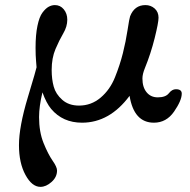

<svg xmlns="http://www.w3.org/2000/svg" viewBox="-20 -475 743 751"><path d="M54.2 92.8Q54.2 21 88.6 -93.5Q123 -208 123 -211.9Q123 -213.9 121.1 -235.8Q119.1 -257.8 119.1 -288.1Q119.1 -338.9 126.5 -374Q133.8 -409.2 146 -425.5Q158.2 -441.9 170.2 -448.5Q182.1 -455.1 194.8 -455.1Q215.8 -455.1 229.5 -438.5Q243.2 -421.9 243.2 -397.9Q243.2 -371.1 227.5 -344.5Q211.9 -317.9 197 -283Q182.1 -248 182.1 -201.2Q182.1 -165 190.2 -136Q198.2 -106.9 223.6 -84.5Q249 -62 289.1 -62Q336.9 -62 373.5 -93Q410.2 -124 429.7 -172.6Q449.2 -221.2 460.7 -267.1Q472.2 -313 479 -357.9Q485.8 -402.8 488.8 -411.1Q505.9 -455.1 548.8 -455.1Q569.8 -455.1 585 -441.7Q600.1 -428.2 600.1 -405.8Q600.1 -386.7 585 -325.9Q569.8 -265.1 546.9 -209Q537.1 -185.1 537.1 -168Q537.1 -133.8 553.5 -114Q569.8 -94.2 597.2 -94.2Q627.9 -94.2 640.4 -110.1Q652.8 -126 668 -126Q690.9 -126 690.9 -108.9Q690.9 -82 660.9 -38.6Q630.9 4.9 582 4.9Q503.9 4.9 486.8 -100.1Q408.7 4.9 300.8 4.9Q225.6 4.9 180.2 -48.8Q161.1 -71.8 146 -113.8Q132.8 -58.6 132.8 -17.1Q132.8 41 150.4 84.5Q168 127.9 185.5 153.1Q203.1 178.2 203.1 191.9Q203.1 217.8 181.6 236.8Q160.2 255.9 138.2 255.9Q105 255.9 79.6 209.2Q54.2 162.6 54.2 92.8Z"/></svg>

Font: CMU Serif Extra
Style: BoldSlanted
Weight: 700
Italic angle: -9.46001°
Version: Version 0.7.0